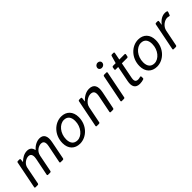

<svg xmlns="http://www.w3.org/2000/svg" viewBox="216 -1749 2851 2851"><g transform="rotate(-45 1642.0 -323.0)"><path d="M603.5 -473.6C544.9 -473.6 484.4 -440.4 439.5 -389.6C429.7 -444.3 396.5 -473.6 340.8 -473.6C281.2 -473.6 228.5 -442.4 181.6 -396.5L186.5 -445.3C187.5 -455.1 180.7 -461.9 170.9 -461.9H138.7C129.9 -461.9 123 -457 121.1 -448.2L35.2 -16.6C33.2 -5.9 39.1 0 49.8 0H95.7C104.5 0 111.3 -4.9 113.3 -13.7L168 -292C181.6 -362.3 251 -402.3 299.8 -402.3C368.2 -402.3 359.4 -326.2 353.5 -293.9L297.9 -16.6C295.9 -5.9 301.8 0 312.5 0H357.4C366.2 0 373 -4.9 375 -13.7L428.7 -284.2C444.3 -365.2 516.6 -402.3 564.5 -402.3C636.7 -402.3 624 -323.2 618.2 -293.9L562.5 -16.6C560.5 -5.9 566.4 0 577.1 0H623C631.8 0 638.7 -4.9 640.6 -13.7L697.3 -301.8C718.8 -409.2 687.5 -473.6 603.5 -473.6Z M976.6 10.7C1111.3 10.7 1240.2 -110.4 1240.2 -283.2C1240.2 -401.4 1168.9 -474.6 1059.6 -474.6C923.8 -474.6 794.9 -352.5 794.9 -179.7C794.9 -60.5 866.2 10.7 976.6 10.7ZM983.4 -51.8C912.1 -51.8 873 -98.6 873 -182.6C873 -308.6 960.9 -410.2 1052.7 -410.2C1123 -410.2 1162.1 -364.3 1162.1 -280.3C1162.1 -153.3 1074.2 -51.8 983.4 -51.8Z M1642.6 -473.6C1582 -473.6 1518.6 -440.4 1469.7 -383.8H1467.8L1474.6 -445.3C1475.6 -455.1 1469.7 -461.9 1460 -461.9H1425.8C1417 -461.9 1410.2 -457 1408.2 -448.2L1322.3 -16.6C1320.3 -5.9 1325.2 0 1335.9 0H1381.8C1390.6 0 1397.5 -4.9 1399.4 -13.7L1452.1 -277.3C1467.8 -355.5 1551.8 -403.3 1603.5 -403.3C1666 -403.3 1686.5 -366.2 1668.9 -281.2L1616.2 -16.6C1614.3 -5.9 1619.1 0 1629.9 0H1675.8C1684.6 0 1691.4 -4.9 1693.4 -13.7L1750 -292C1773.4 -409.2 1740.2 -473.6 1642.6 -473.6Z M2000 -556.6C2032.2 -556.6 2058.6 -580.1 2058.6 -612.3C2058.6 -640.6 2035.2 -657.2 2007.8 -657.2C1976.6 -657.2 1950.2 -632.8 1950.2 -600.6C1950.2 -572.3 1973.6 -556.6 2000 -556.6ZM1860.4 0H1906.2C1915 0 1921.9 -4.9 1923.8 -13.7L2009.8 -445.3C2011.7 -456.1 2005.9 -461.9 1995.1 -461.9H1950.2C1941.4 -461.9 1934.6 -457 1932.6 -448.2L1846.7 -16.6C1844.7 -5.9 1849.6 0 1860.4 0Z M2256.8 -395.5H2369.1C2377.9 -395.5 2384.8 -400.4 2386.7 -409.2L2393.6 -445.3C2395.5 -456.1 2389.6 -461.9 2378.9 -461.9H2269.5L2292 -577.1C2293.9 -587.9 2288.1 -593.8 2277.3 -593.8H2245.1C2236.3 -593.8 2230.5 -589.8 2227.5 -581.1L2193.4 -461.9H2136.7C2127.9 -461.9 2121.1 -457 2119.1 -448.2L2113.3 -412.1C2111.3 -401.4 2117.2 -395.5 2127.9 -395.5H2179.7L2130.9 -148.4C2112.3 -54.7 2137.7 10.7 2232.4 10.7C2262.7 10.7 2287.1 4.9 2310.5 -2C2319.3 -4.9 2323.2 -9.8 2323.2 -19.5L2322.3 -48.8C2322.3 -59.6 2314.5 -64.5 2303.7 -61.5C2289.1 -56.6 2273.4 -53.7 2257.8 -53.7C2198.2 -53.7 2200.2 -102.5 2207 -139.6Z M2593.8 10.7C2728.5 10.7 2857.4 -110.4 2857.4 -283.2C2857.4 -401.4 2786.1 -474.6 2676.8 -474.6C2541 -474.6 2412.1 -352.5 2412.1 -179.7C2412.1 -60.5 2483.4 10.7 2593.8 10.7ZM2600.6 -51.8C2529.3 -51.8 2490.2 -98.6 2490.2 -182.6C2490.2 -308.6 2578.1 -410.2 2669.9 -410.2C2740.2 -410.2 2779.3 -364.3 2779.3 -280.3C2779.3 -153.3 2691.4 -51.8 2600.6 -51.8Z M3235.4 -473.6C3182.6 -473.6 3126 -443.4 3082 -382.8H3079.1L3087.9 -445.3C3088.9 -456.1 3084 -461.9 3073.2 -461.9H3040C3031.2 -461.9 3024.4 -457 3022.5 -448.2L2936.5 -16.6C2934.6 -5.9 2939.5 0 2950.2 0H2996.1C3004.9 0 3011.7 -4.9 3013.7 -13.7L3065.4 -272.5C3080.1 -348.6 3157.2 -398.4 3209 -398.4C3221.7 -398.4 3234.4 -396.5 3244.1 -392.6C3253.9 -389.6 3260.7 -390.6 3264.6 -400.4L3282.2 -448.2C3285.2 -457 3284.2 -464.8 3274.4 -467.8C3263.7 -471.7 3250 -473.6 3235.4 -473.6Z"/></g></svg>

Font: Ed Sans Neue
Style: Italic
Weight: 400
Italic angle: -11°
Designer: Stephen Hutchings
Version: Version 1.004;PS 001.004;hotconv 1.0.88;makeotf.lib2.5.64775